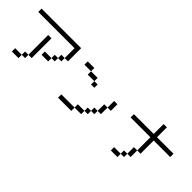

<svg xmlns="http://www.w3.org/2000/svg" viewBox="128 -1839 2744 2744"><g transform="rotate(45 1500.0 -467.0)"><path d="M733.3 -466.7V-400H666.7V-466.7ZM733.3 -533.3H800V-466.7H733.3ZM866.7 -800V-533.3H800V-733.3H66.7V-800ZM400 -133.3H333.3V-200H400ZM400 -200V-600H466.7V-200ZM533.3 -333.3V-400H666.7V-333.3ZM200 -66.7V-133.3H333.3V-66.7Z M1600 -266.7V-333.3H1666.7V-266.7ZM1600 -200H1533.3V-266.7H1600ZM1133.3 -66.7V-133.3H1400V-66.7ZM1733.3 -333.3H1666.7V-466.7H1733.3ZM1733.3 -466.7V-600H1800V-466.7ZM1400 -133.3V-200H1533.3V-133.3ZM1400 -600V-533.3H1333.3V-600ZM1066.7 -733.3H1200V-666.7H1066.7ZM1200 -666.7H1333.3V-600H1200Z M2533.3 -333.3H2466.7V-600H2066.7V-666.7H2466.7V-866.7H2533.3V-666.7H2866.7V-600H2533.3ZM2200 -66.7V-133.3H2333.3V-66.7ZM2333.3 -133.3V-200H2400V-133.3ZM2400 -333.3H2466.7V-200H2400Z"/></g></svg>

Font: Galmuri14 Regular
Style: Regular
Weight: 400
Designer: Lee Minseo (quiple)
Version: Version 2.399;hotconv 1.1.1;makeotfexe 2.6.0 DEVELOPMENT